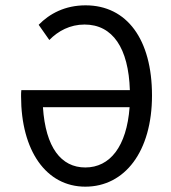

<svg xmlns="http://www.w3.org/2000/svg" viewBox="-20 -688 640 720"><path d="M300 12C448 12 550 -120 550 -330C550 -540 456 -668 301 -668C224 -668 166 -637 125 -595L165 -538C198 -572 243 -596 297 -596C403 -596 462 -507 467 -350H60C59 -342 59 -335 59 -327C59 -123 153 12 300 12ZM300 -60C209 -60 151 -135 141 -286H466C455 -138 392 -60 300 -60Z"/></svg>

Font: Hasklig
Style: Regular
Weight: 400
Monospace: yes
Designer: Paul D. Hunt, Teo Tuominen
Foundry: Adobe Systems Incorporated
Version: Version 2.030;PS 1.0;hotconv 16.6.51;makeotf.lib2.5.65220